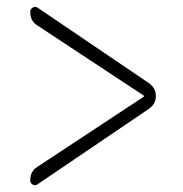

<svg xmlns="http://www.w3.org/2000/svg" viewBox="-20 -593 540 566"><path d="M90.8 -101.6 403.3 -307.6Q404.3 -307.6 404.3 -309.6Q404.3 -311.5 403.3 -311.5L90.8 -517.6Q68.4 -531.2 69.3 -558.6Q69.3 -566.4 76.7 -570.8Q84 -575.2 90.8 -570.3L418 -348.6Q439.5 -334 439.5 -310.1Q439.5 -286.1 418 -271.5L90.8 -49.8Q84 -44.9 76.7 -48.8Q69.3 -52.7 69.3 -60.5Q68.4 -87.9 90.8 -101.6Z"/></svg>

Font: Rounded Mgen+ 1mn light
Style: Regular
Weight: 200
Designer: [Source Han Sans]
Ryoko NISHIZUKA  (kana & ideographs); Paul D. Hunt (Latin, Greek & Cyrillic); Wenlong ZHANG  (bopomofo
Version: Version 1.059.20150602